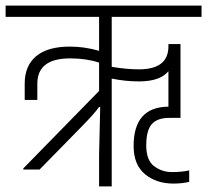

<svg xmlns="http://www.w3.org/2000/svg" viewBox="-40 -664 738 684"><path d="M678 -604H358V-426Q410 -417 455 -417Q560 -417 560 -499V-507H603V-244H563Q520 -244 500.5 -221.5Q481 -199 481 -146Q481 -93 509 -72Q537 -51 572.5 -51Q608 -51 634 -57V-16Q607 -10 578 -10Q517 -10 476.5 -43.5Q436 -77 436 -144Q436 -283 560 -284V-410Q530 -374 455 -374Q407 -374 358 -384V0H313V-112L317 -283H313Q299 -262 247 -209L101 -60H43V-64L313 -340V-441Q267 -456 210 -456Q93 -456 93 -366V-308H48V-366Q48 -430 89 -464Q130 -498 209 -498Q261 -498 313 -483V-604H-20V-644H678Z"/></svg>

Font: Khand Light
Style: Regular
Weight: 300
Designer: Devanagari: Sanchit Sawaria, Jyotish Sonowal; Latin: Satya Rajpurohit
Foundry: Indian Type Foundry
Version: Version 1.101;PS 1.0;hotconv 1.0.78;makeotf.lib2.5.61930; tt